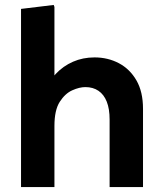

<svg xmlns="http://www.w3.org/2000/svg" viewBox="-20 -756 653 776"><path d="M65 0V-720L197 -736L200 -728V-387L157 -380Q175 -425 205 -457Q235 -489 275 -506.5Q315 -524 362 -524Q416 -524 460.5 -500.5Q505 -477 531.5 -431Q558 -385 558 -316V0H423V-273Q423 -316 411.5 -345Q400 -374 378 -389Q356 -404 325 -404Q301 -404 272 -391Q243 -378 221.5 -344.5Q200 -311 200 -247V0Z"/></svg>

Font: Fustat ExtraBold
Style: Regular
Weight: 800
Designer: Mohamed Gaber, Khaled Hosny, Laura Garcia Mut
Foundry: Kief Type Foundry, Alif Type Foundry, Hard Type Foundry
Version: Version 1.007